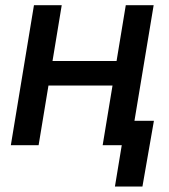

<svg xmlns="http://www.w3.org/2000/svg" viewBox="-20 -549 639 726"><path d="M446.8 -318.4 431.6 -225.6H136.2L151.4 -318.4ZM213.4 -529.3 126 0H21L108.4 -529.3ZM561 -529.3 473.1 0H368.2L455.6 -529.3ZM414.6 156.2 440.4 0H402.3L417.5 -92.3H562L518.6 156.2Z"/></svg>

Font: Inter 24pt Medium
Style: Italic
Weight: 500
Italic angle: -9.3988°
Designer: Rasmus Andersson
Foundry: rsms
Version: Version 4.001;git-66647c0bb